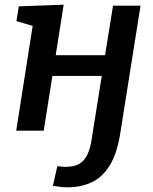

<svg xmlns="http://www.w3.org/2000/svg" viewBox="-20 -556 652 817"><path d="M369 43 413 -233H203L166 0H49L119 -446L50 -466L60 -529L251 -536L217 -321H427L461 -532H578L491 16Q477 100 446 149.5Q415 199 369.5 220Q324 241 268 241Q250 241 235.5 239Q221 237 205 235L224 151Q233 152 241.5 153Q250 154 259 154Q311 154 335.5 126.5Q360 99 369 43Z"/></svg>

Font: Bitter SemiBold
Style: Italic
Weight: 600
Italic angle: -9°
Designer: Sol Matas, and Bitter project Authors
Foundry: Sol Matas
Version: Version 2.001